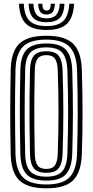

<svg xmlns="http://www.w3.org/2000/svg" viewBox="-20 -1001 498 1030"><path d="M228.8 9.2Q127 9.2 83.2 -33.9Q39.5 -77 37.5 -174Q36 -241.5 35.4 -297.9Q34.8 -354.2 34.9 -406.1Q35 -458 35.6 -511.5Q36.2 -565 37.5 -626.8Q39.5 -723.8 83.4 -766.5Q127.2 -809.2 228.8 -809.2Q328.8 -809.2 372.4 -766.4Q416 -723.5 419 -626.8Q421 -560.5 422 -503.6Q423 -446.8 422.9 -393.9Q422.8 -341 421.9 -287.4Q421 -233.8 419 -174Q415.8 -77.8 372.8 -34.2Q329.8 9.2 228.8 9.2ZM228.8 -11.5Q316.2 -11.5 353.4 -50.2Q390.5 -89 393.2 -174.8Q395 -235.2 396 -289Q397 -342.8 397 -395.4Q397 -448 396.1 -504.4Q395.2 -560.8 393.2 -626Q390.5 -711.5 353.1 -750Q315.8 -788.5 228.8 -788.5Q139.5 -788.5 102.4 -749.9Q65.2 -711.2 63.2 -626.2Q61.8 -558.8 61.1 -502.4Q60.5 -446 60.6 -394.2Q60.8 -342.5 61.4 -289.2Q62 -236 63.2 -174.5Q65.2 -89.2 102.4 -50.4Q139.5 -11.5 228.8 -11.5ZM228.8 -32.2Q153.8 -32.2 122.4 -66Q91 -99.8 89.2 -175Q87.8 -242.5 87 -298.8Q86.2 -355 86.4 -406.6Q86.5 -458.2 87.1 -511.4Q87.8 -564.5 89.2 -625.8Q90.8 -701 122.5 -734.4Q154.2 -767.8 228.8 -767.8Q303.2 -767.8 334.1 -733.6Q365 -699.5 367.5 -625Q369.5 -558.2 370.4 -502Q371.2 -445.8 371.2 -394Q371.2 -342.2 370.2 -289.2Q369.2 -236.2 367.5 -175.5Q365 -102 334.5 -67.1Q304 -32.2 228.8 -32.2ZM228.8 -53.2Q289.2 -53.2 314.4 -82.6Q339.5 -112 341.5 -176.5Q343.5 -239.5 344.5 -293.5Q345.5 -347.5 345.5 -398.9Q345.5 -450.2 344.5 -504.9Q343.5 -559.5 341.5 -624Q339.5 -686.2 315.4 -716.5Q291.2 -746.8 228.8 -746.8Q166.8 -746.8 141.5 -717.6Q116.2 -688.5 115 -625Q113.5 -559 112.9 -503.2Q112.2 -447.5 112.2 -395.8Q112.2 -344 113 -290.5Q113.8 -237 115 -175.5Q116.2 -109.8 142.5 -81.5Q168.8 -53.2 228.8 -53.2ZM228.8 -74Q180.8 -74 161.4 -98.4Q142 -122.8 140.8 -176Q139 -265.8 138.4 -336.8Q137.8 -407.8 138.5 -475.9Q139.2 -544 140.8 -624.8Q142 -677.8 161.4 -701.9Q180.8 -726 228.8 -726Q277.2 -726 295.8 -700.5Q314.2 -675 315.8 -623.2Q317.8 -559.2 318.8 -505.1Q319.8 -451 319.8 -400.1Q319.8 -349.2 318.8 -295.1Q317.8 -241 315.8 -177Q314.2 -124.5 295.2 -99.2Q276.2 -74 228.8 -74ZM228.8 -94.8Q262.5 -94.8 275.5 -115.1Q288.5 -135.5 290 -177.8Q292 -242.2 292.9 -296.2Q293.8 -350.2 293.8 -401Q293.8 -451.8 292.9 -505.4Q292 -559 290 -622.5Q288.5 -667.2 274.8 -686.2Q261 -705.2 228.8 -705.2Q196 -705.2 181.8 -686.6Q167.5 -668 166.5 -624Q164.8 -536.2 164.1 -465.5Q163.5 -394.8 164.2 -326.5Q165 -258.2 166.5 -176.8Q167.5 -134.5 180.8 -114.6Q194 -94.8 228.8 -94.8ZM229.8 -840.2Q154 -840.2 119.8 -873Q85.5 -905.8 81.8 -980.8H107.5Q110.5 -916.8 139 -888.9Q167.5 -861 229.8 -861Q291.5 -861 319.9 -888.9Q348.2 -916.8 351.8 -980.8H377.5Q373.2 -905.8 338.9 -873Q304.5 -840.2 229.8 -840.2ZM229.8 -881.8Q180.5 -881.8 158.2 -904.8Q136 -927.8 133.2 -980.8H159Q161.2 -939 177.6 -920.8Q194 -902.5 229.8 -902.5Q265.2 -902.5 281.6 -920.8Q298 -939 300.5 -980.8H326Q323.2 -927.8 300.8 -904.8Q278.2 -881.8 229.8 -881.8ZM229.8 -923.2Q207 -923.2 196.6 -936.6Q186.2 -950 184.8 -980.8H207.2Q207 -961.2 213.2 -952.8Q219.5 -944.2 229.8 -944.2Q240.2 -944.2 246.4 -952.8Q252.5 -961.2 252 -980.8H274.5Q272.8 -950 262.4 -936.6Q252 -923.2 229.8 -923.2Z"/></svg>

Font: Big Shoulders Inline Display Thin ExtraBold
Style: Regular
Weight: 800
Version: Version 2.002